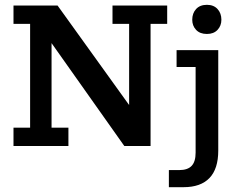

<svg xmlns="http://www.w3.org/2000/svg" viewBox="-20 -606 997 797"><path d="M36 0V-76H105V-507H36V-583H219L516 -170V-507H447V-583H674V-507H605V0H496L194 -427V-76H264V0ZM681 171V100H724Q759 100 775.5 82.5Q792 65 792 28V-328H713V-398H886V19Q886 95 849.5 133Q813 171 742 171ZM839 -465Q810 -465 794 -482Q778 -499 778 -524Q778 -551 794 -568.5Q810 -586 839 -586Q867 -586 883 -568.5Q899 -551 899 -524Q899 -499 883 -482Q867 -465 839 -465Z"/></svg>

Font: Rokkitt SemiBold Medium
Style: Regular
Weight: 500
Version: Version 3.103